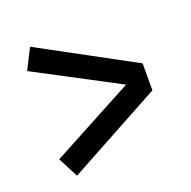

<svg xmlns="http://www.w3.org/2000/svg" viewBox="-85 -627 585 589"><g transform="rotate(-20 207.5 -332.5)"><path d="M71 -543 378 -377V-289L71 -122L37 -188L308 -333L37 -476Z"/></g></svg>

Font: Fira Sans Extra Condensed
Style: Regular
Weight: 400
Width: 1
Designer: Carrois Corporate & Edenspiekermann AG
Foundry: Carrois Corporate GbR & Edenspiekermann AG
Version: Version 4.203